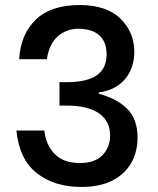

<svg xmlns="http://www.w3.org/2000/svg" viewBox="-20 -734 626 762"><path d="M302 8Q197 8 127 -46Q57 -100 45 -216H156Q162 -159 197 -123Q232 -87 297 -87Q357 -87 387 -118.5Q417 -150 417 -196Q417 -253 373 -284Q329 -315 243 -315H216V-408H247Q403 -408 403 -517Q403 -617 293 -620Q244 -620 209.5 -590Q175 -560 166 -499H56Q62 -598 122 -656Q182 -714 296 -714Q403 -714 458 -660Q513 -606 513 -529Q513 -465 477 -421Q441 -377 372 -367V-362Q446 -342 486 -301Q526 -260 526 -188Q526 -133 501.5 -88.5Q477 -44 427 -18Q377 8 302 8Z"/></svg>

Font: Ulagadi Sans Medium
Style: Regular
Weight: 500
Designer: Ninad Kale (Devanagari), Jonny Pinhorn (Latin)
Foundry: Indian Type Foundry
Version: Version 3.01;March 29, 2020;FontCreator 12.0.0.2522 64-bit; 